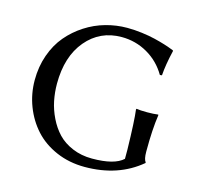

<svg xmlns="http://www.w3.org/2000/svg" viewBox="-99 -765 923 882"><g transform="rotate(15 363.0 -324.0)"><path d="M545.9 -117.2Q543 -255.4 536.1 -307.1L538.1 -310.1Q554.7 -307.1 588.9 -307.1Q604.5 -307.1 617.4 -307.9Q630.4 -308.6 635.7 -309.6L641.1 -310.1L642.1 -307.1Q631.8 -237.3 631.8 -137.2V-130.9Q631.8 -95.7 642.1 -83V-80.1Q535.2 9.8 376 9.8Q302.7 9.8 241 -16.8Q179.2 -43.5 138.2 -88.6Q97.2 -133.8 74.5 -192.9Q51.8 -252 51.8 -316.9Q51.8 -380.9 71.5 -436.5Q91.3 -492.2 125.2 -532.2Q159.2 -572.3 203.9 -601.1Q248.5 -629.9 298.8 -644Q349.1 -658.2 400.9 -658.2Q435.1 -658.2 471.2 -653.6Q507.3 -648.9 534.4 -642.3Q561.5 -635.7 583.5 -628.9Q605.5 -622.1 617.2 -617.2L628.9 -612.8L630.9 -609.9Q614.3 -540 610.8 -488.8L601.1 -487.8Q567.4 -545.4 510.7 -578.1Q454.1 -610.8 387.2 -610.8Q284.7 -610.8 219.7 -533.7Q154.8 -456.5 154.8 -327.1Q154.8 -286.1 162.8 -246.3Q170.9 -206.5 189.7 -168Q208.5 -129.4 235.8 -100.6Q263.2 -71.8 305.4 -54Q347.7 -36.1 398.9 -36.1Q505.4 -36.1 545.9 -74.2Z"/></g></svg>

Font: Linux Biolinum
Style: Regular
Weight: 400
Designer: Philipp H. Poll
Foundry: Philipp H. Poll
Version: Version 0.6.4